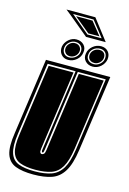

<svg xmlns="http://www.w3.org/2000/svg" viewBox="-137 -940 682 1015"><g transform="rotate(15 203.5 -433.0)"><path d="M151 11Q91 11 53.5 -3.5Q16 -18 2.5 -58Q-11 -98 1 -176L60 -592H412L353 -176Q342 -98 317 -57.5Q292 -17 251.5 -3Q211 11 151 11ZM153 -7Q208 -7 245 -20Q282 -33 304 -69.5Q326 -106 336 -176L392 -574H239L177 -132Q175 -121 174 -118Q173 -114 169 -114Q166 -114 165 -118Q163 -121 165 -132L227 -574H74L18 -176Q8 -106 20 -69.5Q32 -33 65.5 -20Q99 -7 153 -7ZM155 -16Q104 -16 72 -28Q40 -40 28.5 -74.5Q17 -109 27 -176L82 -565H218L157 -132Q155 -115 158 -111Q161 -105 167 -105Q174 -105 179 -110.5Q184 -116 186 -132L247 -565H383L328 -176Q318 -109 297.5 -74.5Q277 -40 242 -28Q207 -16 155 -16ZM172 -622Q148 -622 134 -639Q120 -656 123 -681Q127 -704 146 -721Q165 -738 189 -738Q214 -738 229.5 -722Q245 -706 241 -681Q238 -656 218 -639Q198 -622 172 -622ZM307 -621Q282 -621 266.5 -637.5Q251 -654 255 -679Q259 -704 279 -720.5Q299 -737 324 -737Q348 -737 362.5 -721Q377 -705 374 -679Q370 -655 351 -638Q332 -621 307 -621ZM174 -636Q194 -636 209.5 -649Q225 -662 227 -681Q229 -699 218 -711.5Q207 -724 187 -724Q169 -724 154.5 -711.5Q140 -699 137 -681Q135 -660 145.5 -648Q156 -636 174 -636ZM309 -635Q328 -635 343 -648Q358 -661 360 -679Q362 -699 351.5 -711Q341 -723 322 -723Q302 -723 286.5 -710.5Q271 -698 269 -679Q266 -659 278 -647Q290 -635 309 -635ZM176 -643Q160 -643 151 -654Q142 -665 144 -681Q146 -695 158 -706Q170 -717 186 -717Q203 -717 212.5 -706Q222 -695 220 -681Q218 -665 205.5 -654Q193 -643 176 -643ZM311 -642Q293 -642 283.5 -652.5Q274 -663 276 -679Q278 -694 290.5 -705Q303 -716 321 -716Q338 -716 346.5 -705.5Q355 -695 353 -679Q351 -664 338.5 -653Q326 -642 311 -642ZM341 -764H233L126 -853L96 -877H254ZM315 -778 248 -863H136L237 -778ZM301 -785H240L154 -856H244Z"/></g></svg>

Font: Alumni Sans Collegiate One
Style: Italic
Weight: 400
Italic angle: -8°
Designer: Robert E. Leuschke
Foundry: Robert E. Leuschke
Version: Version 1.100